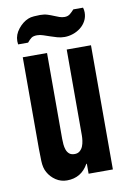

<svg xmlns="http://www.w3.org/2000/svg" viewBox="-77 -682 486 740"><g transform="rotate(-10 166.5 -312.0)"><path d="M211 -39H209Q181 11 125 11Q101 11 81.5 -2Q62 -15 51 -35Q41 -52 40 -80Q39 -108 39 -128V-486H134V-150Q134 -140 135 -128.5Q136 -117 139.5 -107Q143 -97 150.5 -90.5Q158 -84 172 -84Q184 -84 192 -91Q200 -98 204 -108Q208 -118 209.5 -129.5Q211 -141 211 -150V-486H306V0H211ZM30 -538Q30 -541 29.5 -544.5Q29 -548 29 -551Q29 -576 46.5 -598Q64 -620 86 -629Q95 -633 109 -634Q123 -635 133 -635Q149 -635 161.5 -631Q174 -627 184.5 -622.5Q195 -618 205 -614.5Q215 -611 225 -611Q238 -611 246.5 -618Q255 -625 263 -634H301Q304 -625 304 -615Q304 -597 296 -582Q288 -567 274.5 -556.5Q261 -546 244.5 -540.5Q228 -535 212 -535Q197 -535 183 -539Q169 -543 156 -547.5Q143 -552 131 -556Q119 -560 108 -560Q93 -560 85.5 -554.5Q78 -549 69 -538Z"/></g></svg>

Font: Osterbar
Style: Regular
Weight: 500
Width: 3
Designer: Peter Wiegel, Basierend auf Erbar schmal-halbfette Grotesk v. Jacob Erbar
Foundry: Peter Wiegel
Version: Version 1.0